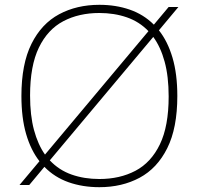

<svg xmlns="http://www.w3.org/2000/svg" viewBox="-20 -769 826 798"><path d="M101.5 0H61L144 -99Q108 -145 88.5 -212.2Q69 -279.5 69 -370Q69 -503 110.8 -586.8Q152.5 -670.5 225.8 -709.8Q299 -749 393 -749Q461.5 -749 519.2 -729Q577 -709 619.5 -666.5L681 -740H721.5L640.5 -643Q677 -597 697 -529.2Q717 -461.5 717 -370Q717 -237 675.2 -153.2Q633.5 -69.5 560.2 -30.2Q487 9 393 9Q323.5 9 265.2 -11.5Q207 -32 164.5 -75.5ZM105 -372Q105 -289.5 121.2 -229Q137.5 -168.5 167 -126.5L597 -639.5Q559 -679 507 -697Q455 -715 393 -715Q308 -715 243 -680.8Q178 -646.5 141.5 -571Q105 -495.5 105 -372ZM393 -25Q478 -25 543 -59.2Q608 -93.5 644.5 -169Q681 -244.5 681 -368Q681 -451.5 664.2 -512.8Q647.5 -574 617 -615.5L187 -102.5Q225 -62 277.5 -43.5Q330 -25 393 -25Z"/></svg>

Font: Encode Sans Exp Th
Style: Regular
Weight: 100
Width: 7
Designer: Multiple Designers
Foundry: Impallari Type
Version: Version 3.002; ttfautohint (v1.8.3) -l 8 -r 50 -G 200 -x 14 